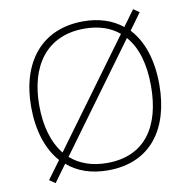

<svg xmlns="http://www.w3.org/2000/svg" viewBox="-84 -824 927 934"><g transform="rotate(-10 379.5 -357.0)"><path d="M696 -358C696 -481 663 -577 604 -640L663 -721L634 -741L577 -663C527 -703 463 -725 384 -725C175 -725 63 -575 63 -359C63 -244 93 -147 152 -81L87 7L116 27L178 -58C228 -14 295 10 379 10C591 10 696 -142 696 -358ZM103 -359C103 -552 195 -689 384 -689C455 -689 512 -669 555 -633L175 -114C127 -173 103 -258 103 -359ZM655 -358C655 -160 569 -26 380 -26C304 -26 244 -49 200 -88L580 -608C630 -552 655 -467 655 -358Z"/></g></svg>

Font: Noto Sans Sinhala ExtraLight
Style: Regular
Weight: 200
Designer: Jelle Bosma - Monotype Design Team
Foundry: Monotype Imaging Inc.
Version: Version 2.006